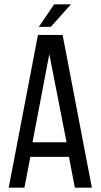

<svg xmlns="http://www.w3.org/2000/svg" viewBox="-20 -860 462 880"><path d="M228 -840H305L213 -737H158ZM296 -141H119L92 0H20L154 -700H267L401 0H323ZM206 -612 129 -208H285Z"/></svg>

Font: TypoPRO Bebas Neue
Style: Regular
Weight: 400
Designer: Ryoichi Tsunekawa
Foundry: Ryoichi Tsunekawa
Version: Version 001.003